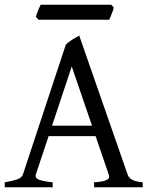

<svg xmlns="http://www.w3.org/2000/svg" viewBox="-20 -794 635 814"><path d="M200.7 -261.2H370.1L284.2 -512.2ZM378.9 0V-21Q417 -23.4 432.1 -31Q447.3 -38.6 440.9 -54.2L385.3 -216.8H186L131.8 -54.2Q127.4 -39.1 145.3 -32.2Q163.1 -25.4 203.1 -21V0H0V-21Q33.2 -26.9 52.5 -33.4Q71.8 -40 77.1 -54.2L258.8 -604Q270 -616.2 286.6 -626.2Q303.2 -636.2 315.9 -643.1L521 -54.2Q525.4 -40.5 539.3 -32.5Q553.2 -24.4 585 -21V0ZM462.4 -762.2Q461.4 -756.8 459 -749.8Q456.5 -742.7 453.6 -735.6Q450.7 -728.5 448 -721.7Q445.3 -714.8 443.4 -710.4H143.1L132.3 -722.7Q133.3 -728 135.7 -734.9Q138.2 -741.7 141.1 -748.8Q144 -755.9 147 -762.5Q149.9 -769 152.3 -773.9H451.7L462.4 -762.2Z"/></svg>

Font: Gentium
Style: Regular
Weight: 400
Designer: J. Victor Gaultney
Version: Version 1.03; 2011; OFL 1.1 release